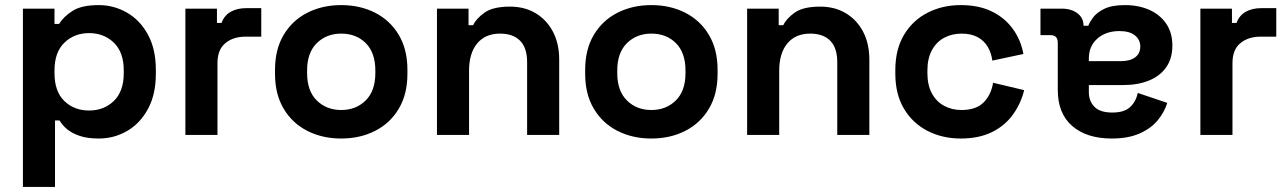

<svg xmlns="http://www.w3.org/2000/svg" viewBox="-20 -530 5060 754"><path d="M592 -256V-240Q592 -159 561 -102Q530 -45 479 -15.5Q428 14 368 14Q323 14 292.5 3.5Q262 -7 243 -23Q224 -39 214 -57H196V204H70V-496H194V-436H212Q229 -464 264.5 -487Q300 -510 368 -510Q427 -510 478.5 -480.5Q530 -451 561 -394Q592 -337 592 -256ZM194 -253V-243Q194 -171 232.5 -133.5Q271 -96 330 -96Q388 -96 427 -133.5Q466 -171 466 -243V-253Q466 -325 427 -362.5Q388 -400 330 -400Q272 -400 233 -362.5Q194 -325 194 -253Z M708 0V-496H832V-440H850Q861 -470 886.5 -484Q912 -498 946 -498H1006V-386H944Q896 -386 865 -360.5Q834 -335 834 -282V0Z M1060 -240V-256Q1060 -336 1094 -393Q1128 -450 1187 -480Q1246 -510 1320 -510Q1394 -510 1453 -480Q1512 -450 1546 -393Q1580 -336 1580 -256V-240Q1580 -160 1546 -103Q1512 -46 1453 -16Q1394 14 1320 14Q1246 14 1187 -16Q1128 -46 1094 -103Q1060 -160 1060 -240ZM1454 -243V-253Q1454 -323 1416.5 -360.5Q1379 -398 1320 -398Q1262 -398 1224 -360.5Q1186 -323 1186 -253V-243Q1186 -173 1224 -135.5Q1262 -98 1320 -98Q1378 -98 1416 -135.5Q1454 -173 1454 -243Z M1696 0V-496H1820V-431H1838Q1850 -457 1883 -480.5Q1916 -504 1983 -504Q2041 -504 2084.5 -477.5Q2128 -451 2152 -404.5Q2176 -358 2176 -296V0H2050V-286Q2050 -342 2022.5 -370Q1995 -398 1944 -398Q1886 -398 1854 -359.5Q1822 -321 1822 -252V0Z M2278 -240V-256Q2278 -336 2312 -393Q2346 -450 2405 -480Q2464 -510 2538 -510Q2612 -510 2671 -480Q2730 -450 2764 -393Q2798 -336 2798 -256V-240Q2798 -160 2764 -103Q2730 -46 2671 -16Q2612 14 2538 14Q2464 14 2405 -16Q2346 -46 2312 -103Q2278 -160 2278 -240ZM2672 -243V-253Q2672 -323 2634.5 -360.5Q2597 -398 2538 -398Q2480 -398 2442 -360.5Q2404 -323 2404 -253V-243Q2404 -173 2442 -135.5Q2480 -98 2538 -98Q2596 -98 2634 -135.5Q2672 -173 2672 -243Z M2914 0V-496H3038V-431H3056Q3068 -457 3101 -480.5Q3134 -504 3201 -504Q3259 -504 3302.5 -477.5Q3346 -451 3370 -404.5Q3394 -358 3394 -296V0H3268V-286Q3268 -342 3240.5 -370Q3213 -398 3162 -398Q3104 -398 3072 -359.5Q3040 -321 3040 -252V0Z M3496 -241V-255Q3496 -336 3530 -393Q3564 -450 3622.5 -480Q3681 -510 3753 -510Q3824 -510 3875 -485Q3926 -460 3957.5 -416.5Q3989 -373 3999 -318L3877 -292Q3873 -322 3859 -346Q3845 -370 3819.5 -384Q3794 -398 3756 -398Q3718 -398 3687.5 -381.5Q3657 -365 3639.5 -332.5Q3622 -300 3622 -253V-243Q3622 -196 3639.5 -163.5Q3657 -131 3687.5 -114.5Q3718 -98 3756 -98Q3813 -98 3842.5 -127.5Q3872 -157 3880 -205L4002 -176Q3989 -123 3957.5 -79.5Q3926 -36 3875 -11Q3824 14 3753 14Q3681 14 3622.5 -16Q3564 -46 3530 -103Q3496 -160 3496 -241Z M4584 -351Q4584 -300 4559.5 -265.5Q4535 -231 4491.5 -213.5Q4448 -196 4392 -196H4256V-168Q4256 -133 4278 -110.5Q4300 -88 4348 -88Q4395 -88 4418 -109.5Q4441 -131 4448 -165L4564 -126Q4552 -88 4525.5 -56.5Q4499 -25 4454.5 -5.5Q4410 14 4346 14Q4248 14 4191 -35Q4134 -84 4134 -177V-362Q4134 -392 4106 -392H4066V-496H4150Q4187 -496 4211 -478Q4235 -460 4235 -430V-429H4254Q4258 -441 4272 -460.5Q4286 -480 4316 -495Q4346 -510 4398 -510Q4451 -510 4493 -491.5Q4535 -473 4559.5 -437.5Q4584 -402 4584 -351ZM4256 -300V-290H4383Q4418 -290 4438 -305Q4458 -320 4458 -347Q4458 -374 4437 -391Q4416 -408 4376 -408Q4323 -408 4289.5 -378.5Q4256 -349 4256 -300Z M4694 0V-496H4818V-440H4836Q4847 -470 4872.5 -484Q4898 -498 4932 -498H4992V-386H4930Q4882 -386 4851 -360.5Q4820 -335 4820 -282V0Z"/></svg>

Font: Space 7353
Style: Regular
Weight: 400
Designer: Christine Claussen + Ruben Lyon  (Space 7353)
Version: Version 1.000;FEAKit 1.0